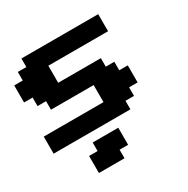

<svg xmlns="http://www.w3.org/2000/svg" viewBox="-192 -797 1195 1218"><g transform="rotate(-30 406.0 -187.5)"><path d="M187.5 250H375V187.5H437.5V62.5H250V125H187.5ZM0 0H562.5V-62.5H625V-125H687.5V-250H625V-312.5H562.5V-375H250V-500H687.5V-625H125V-562.5H62.5V-500H0V-375H62.5V-312.5H125V-250H437.5V-125H0Z"/></g></svg>

Font: Faithful 32x
Style: Semibold
Weight: 400
Foundry: Faithful Resource Pack
Version: Version 1.0; January 27, 2023